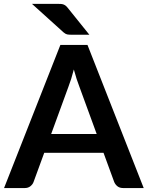

<svg xmlns="http://www.w3.org/2000/svg" viewBox="-26 -950 746 970"><path d="M462.5 -273 374.5 -513.5Q368 -529.5 361 -551.5Q354 -573.5 347 -599Q340.5 -573.5 333.5 -551.2Q326.5 -529 320 -512.5L232.5 -273ZM700 0H596Q578.5 0 567.5 -8.8Q556.5 -17.5 551 -30.5L497 -178H197.5L143.5 -30.5Q139.5 -19 128 -9.5Q116.5 0 99.5 0H-5.5L279 -723H416ZM265 -930.5Q275 -930.5 282.2 -930Q289.5 -929.5 295.2 -927.2Q301 -925 306 -921Q311 -917 316.5 -910L425.5 -774.5H336Q321.5 -774.5 313.2 -776.2Q305 -778 295 -786.5L135.5 -930.5Z"/></svg>

Font: Lato 2
Style: Bold
Weight: 700
Designer: Lukasz Dziedzic with Adam Twardoch and Botio Nikoltchev
Foundry: tyPoland Lukasz Dziedzic
Version: Version 2.015; 2015-08-06; http://www.latofonts.com/